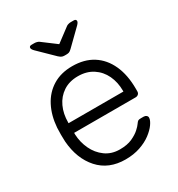

<svg xmlns="http://www.w3.org/2000/svg" viewBox="-174 -840 895 964"><g transform="rotate(-30 273.0 -357.5)"><path d="M274 10Q177 10 120 -53.5Q63 -117 55 -220Q54 -235 54 -260Q54 -285 55 -300Q60 -368 87 -420Q114 -472 161.5 -501Q209 -530 274 -530Q344 -530 393 -499Q442 -468 468.5 -410Q495 -352 495 -272V-257Q495 -247 488.5 -241Q482 -235 472 -235H116Q116 -235 116 -231Q116 -227 116 -225Q118 -180 137 -139.5Q156 -99 191 -73.5Q226 -48 274 -48Q317 -48 345.5 -61Q374 -74 391 -89.5Q408 -105 413 -113Q422 -126 427 -128.5Q432 -131 443 -131H459Q468 -131 474.5 -125.5Q481 -120 480 -111Q479 -97 464.5 -76.5Q450 -56 423.5 -36Q397 -16 359 -3Q321 10 274 10ZM116 -291H434V-295Q434 -345 415 -385Q396 -425 360 -448.5Q324 -472 274 -472Q224 -472 188.5 -448.5Q153 -425 134.5 -385Q116 -345 116 -295ZM269 -595Q262 -595 255 -597Q248 -599 237 -609L150 -694Q138 -706 138 -714Q138 -725 152 -725H169Q175 -725 182.5 -723Q190 -721 194 -718L274 -658L354 -718Q358 -721 365.5 -723Q373 -725 379 -725H396Q410 -725 410 -714Q410 -706 398 -694L311 -609Q301 -599 294 -597Q287 -595 279 -595Z"/></g></svg>

Font: Rubik Light Light
Style: Regular
Weight: 300
Version: Version 2.101